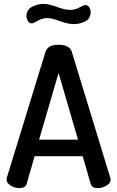

<svg xmlns="http://www.w3.org/2000/svg" viewBox="-20 -967 602 987"><path d="M80 0Q56 0 35 -13Q14 -26 14 -44Q14 -50 15 -53L214 -701Q226 -737 281 -737Q337 -737 349 -701L547 -53Q549 -47 549 -44Q549 -26 527.5 -13Q506 0 482 0Q453 0 446 -22L405 -164H158L117 -22Q110 0 80 0ZM181 -249H381L281 -592ZM222 -874Q198 -874 174.5 -860.5Q151 -847 144 -847Q130 -847 123 -859.5Q116 -872 116 -883Q116 -917 145 -932Q174 -947 203 -947Q231 -947 272.5 -931.5Q314 -916 341 -916Q365 -916 388 -928.5Q411 -941 418 -941Q432 -941 439 -929Q446 -917 446 -907Q446 -871 418 -857Q390 -843 361 -843Q329 -843 288 -858.5Q247 -874 222 -874Z"/></svg>

Font: Dosis
Style: SemiBold
Weight: 600
Designer: Edgar Tolentino, Pablo Impallari, Igino Marini
Foundry: Edgar Tolentino, Pablo Impallari, Igino Marini
Version: Version 1.007